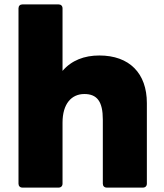

<svg xmlns="http://www.w3.org/2000/svg" viewBox="-20 -810 747 872"><path d="M82 42H246C257 42 264 35 264 24V-253C264 -339 305 -383 363 -383C421 -383 447 -349 447 -267V24C447 35 454 42 465 42H629C640 42 647 35 647 24V-342C647 -477 568 -558 431 -558C363 -558 305 -536 264 -488V-772C264 -783 257 -790 246 -790H82C71 -790 64 -783 64 -772V24C64 35 71 42 82 42Z"/></svg>

Font: LINE Seed JP App_OTF ExtraBold
Style: Regular
Weight: 800
Designer: LINE & Fontrix & Fontworks
Version: Version 1.013